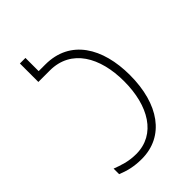

<svg xmlns="http://www.w3.org/2000/svg" viewBox="-215 -804 904 904"><g transform="rotate(-45 237.5 -352.0)"><path d="M180 10C331 10 420 -117 420 -309C420 -490 339 -626 173 -626H129V-714H92V-591H168C311 -591 380 -467 380 -308C380 -145 309 -25 178 -25C126 -25 89 -39 54 -52V-15C91 0 128 10 180 10Z"/></g></svg>

Font: Noto Sans Georgian Condensed ExtraLight
Style: Regular
Weight: 200
Width: 3
Designer: Monotype Design Team, Akaki Razmadze
Foundry: Google LLC
Version: Version 2.005